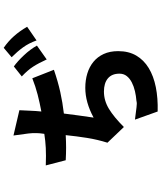

<svg xmlns="http://www.w3.org/2000/svg" viewBox="63 -844 874 1040"><g transform="rotate(-90 500.0 -324.0)"><path d="M743 -121Q743 -64 719 -23Q695 18 651.5 44.5Q608 71 548 83Q488 95 416 93L372 -30Q396 -27 411.5 -25Q427 -23 439 -21.5Q451 -20 458.5 -20Q466 -20 474 -22Q500 -24 526 -30Q552 -36 573.5 -47Q595 -58 608 -74.5Q621 -91 621 -114Q621 -155 595.5 -176.5Q570 -198 524 -198Q475 -198 430.5 -171Q386 -144 332 -90L247 -179Q264 -233 273 -289.5Q282 -346 288 -405Q251 -403 220 -403Q189 -403 152 -405L124 -513Q180 -511 218.5 -513Q257 -515 295 -521Q299 -548 299 -563Q300 -581 297 -607Q294 -633 286 -688L423 -656Q421 -619 420 -592.5Q419 -566 416 -537Q464 -546 507 -557Q550 -568 596 -586L642 -469Q578 -447 521.5 -434.5Q465 -422 405 -415Q400 -374 394.5 -334.5Q389 -295 383 -254Q466 -299 544 -299Q586 -299 622 -288Q658 -277 685 -255Q712 -233 727.5 -199.5Q743 -166 743 -121ZM698 -508Q688 -530 678.5 -548Q669 -566 659 -581.5Q649 -597 636 -612Q623 -627 606 -643L660 -686Q687 -667 720 -632Q753 -597 773 -561ZM801 -563Q786 -605 763.5 -636Q741 -667 710 -698L761 -741Q797 -716 824.5 -685Q852 -654 875 -614Z"/></g></svg>

Font: NanumGothicCoding
Style: Bold
Weight: 700
Monospace: yes
Designer: Kwon Bruce; Nicolas Noh; Sung-woo Choi; Go-un Cha; Soo-hyun Park;
Foundry: NHN Corporation
Version: Version 2.000;PS 1;hotconv 1.0.49;makeotf.lib2.0.14853